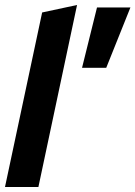

<svg xmlns="http://www.w3.org/2000/svg" viewBox="-22 -750 543 770"><path d="M287 -730 132 0H-2L147 -700ZM367 -720H501L404 -478H307Z"/></svg>

Font: Red Hat Display
Style: Bold Italic
Weight: 700
Italic angle: -12°
Designer: Pentagram / MCKL
Foundry: Pentagram / MCKL
Version: Version 1.003; Red Hat Display Bold Italic